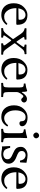

<svg xmlns="http://www.w3.org/2000/svg" viewBox="1278 -1966 689 3286"><g transform="rotate(90 1623.0 -322.5)"><path d="M122 -292 303 -295Q318 -295 318 -309Q318 -366 293.5 -390Q269 -414 235 -414Q222 -414 209 -410.5Q196 -407 177.5 -396Q159 -385 144 -358Q129 -331 122 -292ZM235 0Q140 0 87.5 -58Q35 -116 35 -212Q35 -318 98.5 -382.5Q162 -447 235 -447Q404 -447 404 -273Q404 -256 385 -256L119 -258Q119 -174 151 -121Q195 -49 260 -49Q302 -49 328.5 -61Q355 -73 384 -103Q401 -102 405 -87Q338 0 235 0Z M640 -336 686 -268Q696 -253 705 -266L770 -357Q783 -374 783 -385Q783 -394 755 -397Q749 -398 746 -398Q742 -402 742 -414Q742 -427 746 -431Q758 -431 786 -430Q814 -429 830 -429Q846 -429 870 -430Q894 -431 903 -431Q908 -426 908 -414Q908 -403 903 -398Q873 -398 852.5 -387.5Q832 -377 806 -343L722 -236Q716 -229 722 -221L812 -94Q841 -53 859 -42Q877 -31 912 -31Q916 -27 916 -14Q916 -2 912 2Q902 2 873 1Q844 0 823 0Q804 0 771 1Q738 2 724 2Q720 -2 720 -14Q720 -27 724 -31Q757 -34 757 -46Q757 -57 737 -84L679 -164Q670 -176 661 -162L598 -71Q586 -53 586 -45Q586 -31 620 -31Q624 -27 624 -14Q624 -2 620 2Q608 2 580 1Q552 0 536 0Q504 0 464 2Q460 -2 460 -14Q460 -27 464 -31Q485 -32 496.5 -35Q508 -38 525 -50.5Q542 -63 561 -87L645 -195Q650 -200 644 -210L557 -337Q518 -393 467 -398Q462 -403 462 -414Q462 -426 467 -431Q519 -429 553 -429Q600 -429 654 -431Q658 -427 658 -414Q658 -402 654 -398Q616 -394 613 -389Q612 -387 612 -385Q612 -378 640 -336Z M1059 -292 1240 -295Q1255 -295 1255 -309Q1255 -366 1230.5 -390Q1206 -414 1172 -414Q1159 -414 1146 -410.5Q1133 -407 1114.5 -396Q1096 -385 1081 -358Q1066 -331 1059 -292ZM1172 0Q1077 0 1024.5 -58Q972 -116 972 -212Q972 -318 1035.5 -382.5Q1099 -447 1172 -447Q1341 -447 1341 -273Q1341 -256 1322 -256L1056 -258Q1056 -174 1088 -121Q1132 -49 1197 -49Q1239 -49 1265.5 -61Q1292 -73 1321 -103Q1338 -102 1342 -87Q1275 0 1172 0Z M1552 -358Q1552 -353 1555.5 -351Q1559 -349 1563 -356Q1583 -390 1612.5 -414.5Q1642 -439 1674 -439Q1703 -439 1718.5 -423.5Q1734 -408 1734 -391Q1734 -372 1719.5 -356.5Q1705 -341 1687 -341Q1667 -341 1651 -364Q1641 -377 1625 -377Q1613 -377 1579 -328Q1555 -292 1555 -261V-122Q1555 -61 1569 -46Q1583 -31 1637 -31Q1641 -27 1641 -14Q1641 -2 1637 2Q1620 2 1578.5 1Q1537 0 1516 0Q1495 0 1457 1Q1419 2 1402 2Q1397 -3 1397 -14Q1397 -26 1402 -31Q1450 -31 1463 -46Q1476 -61 1476 -122V-317Q1476 -360 1464 -372.5Q1452 -385 1411 -385Q1405 -402 1409 -413Q1483 -423 1532 -442Q1540 -442 1544 -434Q1552 -412 1552 -358Z M2144 -101Q2109 -44 2069.5 -22Q2030 0 1980 0Q1887 0 1834.5 -59.5Q1782 -119 1782 -218Q1782 -320 1845 -384.5Q1908 -449 1988 -449Q2059 -449 2099.5 -422.5Q2140 -396 2140 -354Q2140 -333 2125 -321.5Q2110 -310 2092 -310Q2054 -310 2054 -346Q2054 -416 1982 -416Q1932 -416 1900 -368.5Q1868 -321 1868 -240Q1868 -155 1907 -102Q1946 -49 2002 -49Q2071 -49 2122 -115Q2138 -115 2144 -101Z M2247 -599Q2247 -617 2264 -632Q2281 -647 2299 -647Q2319 -647 2333 -630.5Q2347 -614 2347 -595Q2347 -578 2331 -562.5Q2315 -547 2295 -547Q2277 -547 2262 -563.5Q2247 -580 2247 -599ZM2339 -122Q2339 -62 2351 -48Q2363 -34 2411 -31Q2415 -25 2415 -14Q2415 -4 2411 2Q2343 0 2299 0Q2255 0 2187 2Q2183 -4 2183 -14Q2183 -25 2187 -31Q2235 -35 2247 -48.5Q2259 -62 2259 -122V-317Q2259 -359 2247.5 -370.5Q2236 -382 2195 -386Q2189 -402 2193 -413Q2287 -425 2329 -442Q2343 -442 2343 -435Q2339 -371 2339 -321Z M2479 -148Q2484 -153 2496 -153Q2504 -153 2510 -149Q2515 -126 2518.5 -115Q2522 -104 2530.5 -85Q2539 -66 2549 -57Q2559 -48 2577.5 -40.5Q2596 -33 2620 -33Q2652 -33 2678.5 -51Q2705 -69 2705 -103Q2705 -136 2684.5 -156Q2664 -176 2603 -201Q2543 -226 2518 -255Q2493 -284 2493 -337Q2493 -384 2535 -416.5Q2577 -449 2634 -449Q2657 -449 2681 -445.5Q2705 -442 2731.5 -436.5Q2758 -431 2765 -430Q2765 -414 2762 -378Q2759 -342 2759 -324Q2755 -319 2741 -319Q2731 -319 2727 -323Q2722 -353 2710.5 -373Q2699 -393 2683.5 -401.5Q2668 -410 2656.5 -413Q2645 -416 2634 -416Q2607 -416 2585.5 -398.5Q2564 -381 2564 -352Q2564 -315 2587 -297Q2610 -279 2664 -259Q2781 -216 2781 -126Q2781 -91 2764.5 -65Q2748 -39 2722 -25.5Q2696 -12 2671 -6Q2646 0 2622 0Q2573 0 2531 -11Q2524 -13 2511 -13Q2501 -13 2486 -10Q2486 -30 2482.5 -76.5Q2479 -123 2479 -148Z M2930 -292 3111 -295Q3126 -295 3126 -309Q3126 -366 3101.5 -390Q3077 -414 3043 -414Q3030 -414 3017 -410.5Q3004 -407 2985.5 -396Q2967 -385 2952 -358Q2937 -331 2930 -292ZM3043 0Q2948 0 2895.5 -58Q2843 -116 2843 -212Q2843 -318 2906.5 -382.5Q2970 -447 3043 -447Q3212 -447 3212 -273Q3212 -256 3193 -256L2927 -258Q2927 -174 2959 -121Q3003 -49 3068 -49Q3110 -49 3136.5 -61Q3163 -73 3192 -103Q3209 -102 3213 -87Q3146 0 3043 0Z"/></g></svg>

Font: Pochaevsk Unicode
Style: Normal
Weight: 400
Version: Version 1.1